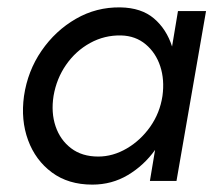

<svg xmlns="http://www.w3.org/2000/svg" viewBox="-20 -490 593 520"><path d="M45 -230Q36 -165 56 -110.5Q76 -56 120.5 -23Q165 10 230 10Q283 10 326.5 -16Q370 -42 400 -84L386 0H458L538 -460H462L446 -364Q431 -411 397 -440Q363 -469 306 -470Q241 -471 185.5 -439Q130 -407 92.5 -352.5Q55 -298 45 -230ZM125 -230Q133 -277 159 -314.5Q185 -352 224 -373.5Q263 -395 308 -394Q347 -393 374.5 -370Q402 -347 414 -310.5Q426 -274 420 -230Q413 -184 387 -147Q361 -110 323.5 -88Q286 -66 246 -66Q202 -66 172.5 -88.5Q143 -111 130.5 -148Q118 -185 125 -230Z"/></svg>

Font: Jost* 400 Book Italic
Style: Italic
Weight: 400
Italic angle: -10°
Version: Version 3.200; ttfautohint (v0.97) -l 8 -r 50 -G 200 -x 14 -